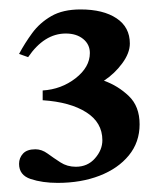

<svg xmlns="http://www.w3.org/2000/svg" viewBox="-20 -617 347 413"><path d="M280.3 -349.6Q280.3 -311 257.1 -282.7Q233.9 -254.4 194.1 -239Q154.3 -223.6 104 -223.6Q71.3 -223.6 46.1 -231.9Q21 -240.2 21 -264.6Q21 -277.3 29.5 -286.6Q38.1 -295.9 56.2 -295.9Q69.8 -295.9 82.5 -286.6Q95.2 -277.3 109.9 -267.8Q124.5 -258.3 143.1 -258.3Q168.5 -258.3 184.3 -276.4Q200.2 -294.4 200.2 -315.4Q200.2 -353.5 165.5 -375.5Q130.9 -397.5 71.8 -401.4V-422.4Q111.8 -424.8 142.6 -448.7Q173.3 -472.7 173.3 -502.9Q173.3 -521.5 158.9 -533.2Q144.5 -544.9 121.6 -544.9Q75.2 -544.9 40.5 -494.1L21 -501Q33.2 -523.9 49.3 -545.9Q65.4 -567.9 90.3 -582.3Q115.2 -596.7 153.3 -596.7Q202.1 -596.7 230.7 -577.6Q259.3 -558.6 259.3 -523.4Q259.3 -502.9 242.9 -480.7Q226.6 -458.5 203.6 -443.4Q233.9 -432.6 257.1 -410.4Q280.3 -388.2 280.3 -349.6Z"/></svg>

Font: Scheherazade New
Style: Bold
Weight: 700
Designer: SIL International
Foundry: SIL International
Version: Version 4.000